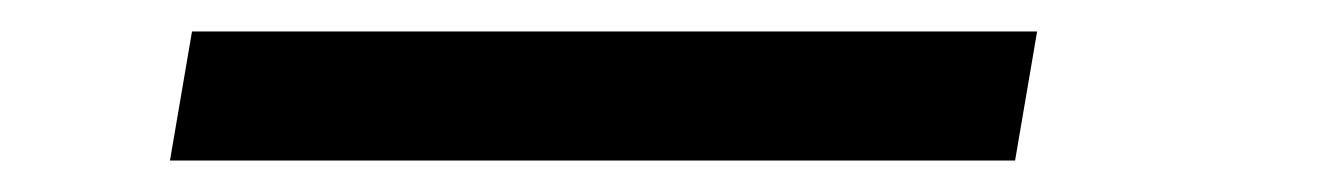

<svg xmlns="http://www.w3.org/2000/svg" viewBox="-20 95 841 122"><path d="M639 115H102L88 197H625Z"/></svg>

Font: Charger Monospace
Style: Regular
Weight: 400
Designer: Jasper
Foundry: Cannot Into Space Fonts
Version: Version 0.980